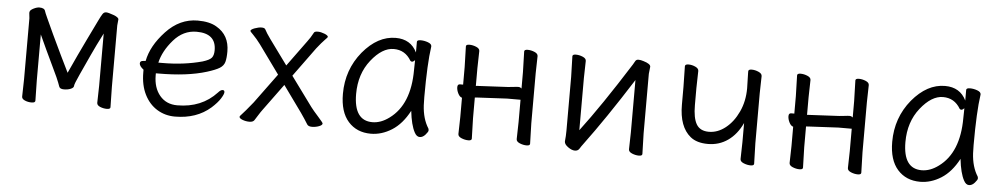

<svg xmlns="http://www.w3.org/2000/svg" viewBox="-34 -730 5171 991"><g transform="rotate(5 2551.5 -234.5)"><path d="M160 -1Q160 10 141 10Q122 10 106 3Q90 -4 90 -16L92 -106V-422L89 -450L90 -456Q92 -465 109 -473.5Q126 -482 139 -482Q152 -482 159.5 -478Q167 -474 169 -466.5Q171 -459 184 -430.5Q197 -402 221.5 -349Q246 -296 270 -247Q294 -198 313 -159Q359 -260 396.5 -337Q434 -414 446.5 -440Q459 -466 466 -476.5Q473 -487 484 -487Q495 -487 522.5 -477Q550 -467 550 -456L547 -425V-106L549 -1Q549 9 531 9Q513 9 496 2Q479 -5 479 -18L481 -106V-377Q447 -311 423.5 -259.5Q400 -208 376 -156Q352 -104 352 -94.5Q352 -85 337 -78.5Q322 -72 301 -72Q280 -72 276 -85L269 -104Q266 -115 229.5 -191Q193 -267 158 -344V-106Z M884 18Q833 18 791.5 -7.5Q750 -33 726 -81Q702 -129 702 -195V-209Q680 -226 680 -240Q680 -254 699 -254L709 -255Q724 -334 795 -410Q866 -486 959 -486Q1021 -486 1057 -464Q1125 -425 1125 -340Q1125 -306 1119.5 -286Q1114 -266 1094 -253.5Q1074 -241 1029 -227Q929 -196 780 -196H767V-186Q767 -121 800.5 -81Q834 -41 891 -41Q1017 -41 1095 -125Q1108 -140 1118 -140Q1128 -140 1128 -129.5Q1128 -119 1113.5 -96Q1099 -73 1069 -46Q996 18 884 18ZM775 -252H795Q907 -252 1002 -278Q1038 -289 1048.5 -302Q1059 -315 1059 -341Q1059 -428 958 -428Q889 -428 839 -370.5Q789 -313 775 -252Z M1217 -10Q1217 -14 1228.5 -25.5Q1240 -37 1283 -90L1396 -244L1289 -392Q1268 -420 1251 -437Q1234 -454 1234 -456Q1234 -464 1254.5 -471.5Q1275 -479 1290.5 -479Q1306 -479 1310 -471Q1319 -453 1340 -424L1434 -295L1531 -428Q1546 -447 1562 -477Q1566 -483 1581.5 -483Q1597 -483 1616 -475.5Q1635 -468 1635 -460Q1635 -458 1620.5 -443.5Q1606 -429 1580 -396L1470 -245L1582 -92Q1594 -76 1620.5 -46.5Q1647 -17 1647 -13Q1647 -4 1629.5 2.5Q1612 9 1593.5 9Q1575 9 1568.5 -1Q1562 -11 1551 -28.5Q1540 -46 1531 -58L1433 -194L1332 -56Q1323 -44 1312.5 -27Q1302 -10 1295 0.5Q1288 11 1269.5 11Q1251 11 1234 4.5Q1217 -2 1217 -10Z M1899 18Q1826 18 1782 -31.5Q1738 -81 1738 -175Q1738 -300 1815 -394Q1892 -486 1985 -486Q2063 -486 2095 -420V-475Q2095 -485 2114 -485Q2133 -485 2152 -478Q2171 -471 2171 -459V-457Q2158 -368 2158 -195Q2158 -179 2159 -152Q2163 -82 2193 -35Q2195 -31 2195 -24.5Q2195 -18 2181.5 -2.5Q2168 13 2152 13Q2136 13 2125 -8Q2105 -45 2097 -118Q2060 -48 2007.5 -15Q1955 18 1899 18ZM1902 -42Q1946 -42 1989 -74Q2093 -150 2093 -330Q2093 -355 2094 -380Q2085 -371 2079 -371Q2073 -371 2070 -375Q2039 -428 1979.5 -428Q1920 -428 1863 -356Q1806 -284 1806 -180Q1806 -42 1902 -42Z M2421 -2Q2421 8 2403.5 8Q2386 8 2368 0.5Q2350 -7 2350 -20L2352 -108V-208Q2340 -211 2331.5 -228Q2323 -245 2323 -260.5Q2323 -276 2336 -276H2352V-367L2349 -474Q2349 -484 2366.5 -484Q2384 -484 2402 -476.5Q2420 -469 2420 -456L2418 -367V-275Q2421 -276 2425 -276H2430L2584 -284Q2599 -285 2613.5 -287Q2628 -289 2637.5 -289Q2647 -289 2654 -282V-367L2651 -474Q2651 -484 2668.5 -484Q2686 -484 2704 -476.5Q2722 -469 2722 -456L2720 -367V-108L2723 -2Q2723 8 2705.5 8Q2688 8 2670 0.5Q2652 -7 2652 -20L2654 -108V-224H2585L2431 -216L2418 -215V-108Z M3305 0Q3305 10 3287.5 10Q3270 10 3252 2.5Q3234 -5 3234 -18L3236 -106V-377Q3102 -166 2997 -25Q2987 -12 2979.5 0.5Q2972 13 2956 13Q2940 13 2920.5 -1Q2901 -15 2901 -29V-31Q2904 -58 2904 -86V-364L2901 -471Q2901 -481 2918.5 -481Q2936 -481 2954 -473.5Q2972 -466 2972 -453L2970 -364V-94Q3074 -231 3216 -456Q3221 -464 3226 -473.5Q3231 -483 3242.5 -483Q3254 -483 3269 -478Q3306 -467 3306 -452L3302 -415V-106Z M3884 0Q3884 10 3866.5 10Q3849 10 3830.5 2.5Q3812 -5 3812 -18L3814 -106V-205Q3786 -145 3740.5 -113Q3695 -81 3637 -81Q3579 -81 3546 -108Q3486 -157 3486 -271V-364L3484 -470Q3484 -481 3502 -481Q3520 -481 3537.5 -473Q3555 -465 3555 -452L3553 -364V-275Q3553 -208 3572 -176Q3591 -144 3636.5 -144Q3682 -144 3722.5 -176Q3763 -208 3788.5 -263Q3814 -318 3814 -385L3812 -463V-473Q3812 -483 3829.5 -483Q3847 -483 3865 -475Q3883 -467 3883 -454L3881 -365V-106Z M4137 -2Q4137 8 4119.5 8Q4102 8 4084 0.5Q4066 -7 4066 -20L4068 -108V-208Q4056 -211 4047.5 -228Q4039 -245 4039 -260.5Q4039 -276 4052 -276H4068V-367L4065 -474Q4065 -484 4082.5 -484Q4100 -484 4118 -476.5Q4136 -469 4136 -456L4134 -367V-275Q4137 -276 4141 -276H4146L4300 -284Q4315 -285 4329.5 -287Q4344 -289 4353.5 -289Q4363 -289 4370 -282V-367L4367 -474Q4367 -484 4384.5 -484Q4402 -484 4420 -476.5Q4438 -469 4438 -456L4436 -367V-108L4439 -2Q4439 8 4421.5 8Q4404 8 4386 0.5Q4368 -7 4368 -20L4370 -108V-224H4301L4147 -216L4134 -215V-108Z M4745 18Q4672 18 4628 -31.5Q4584 -81 4584 -175Q4584 -300 4661 -394Q4738 -486 4831 -486Q4909 -486 4941 -420V-475Q4941 -485 4960 -485Q4979 -485 4998 -478Q5017 -471 5017 -459V-457Q5004 -368 5004 -195Q5004 -179 5005 -152Q5009 -82 5039 -35Q5041 -31 5041 -24.5Q5041 -18 5027.5 -2.5Q5014 13 4998 13Q4982 13 4971 -8Q4951 -45 4943 -118Q4906 -48 4853.5 -15Q4801 18 4745 18ZM4748 -42Q4792 -42 4835 -74Q4939 -150 4939 -330Q4939 -355 4940 -380Q4931 -371 4925 -371Q4919 -371 4916 -375Q4885 -428 4825.5 -428Q4766 -428 4709 -356Q4652 -284 4652 -180Q4652 -42 4748 -42Z"/></g></svg>

Font: LXGW WenKai TC
Style: Regular
Weight: 400
Designer: LXGW / Fontworks Inc.
Foundry: LXGW / Fontworks Inc.
Version: Version 1.330